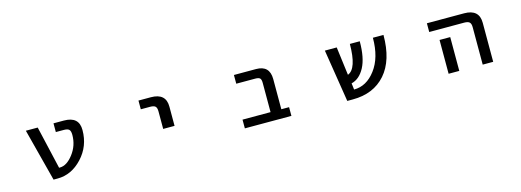

<svg xmlns="http://www.w3.org/2000/svg" viewBox="-7 -1185 5014 1848"><g transform="rotate(-15 2500.0 -260.5)"><path d="M654.3 -368.2Q654.3 -407.2 639.6 -421.4Q625 -435.5 586.9 -435.5H507.8V-522.5H611.3Q761.7 -522.5 760.7 -387.7Q760.7 -227.5 654.3 -113.3Q547.9 1 409.2 1H368.2L232.4 -522.5H350.6L449.2 -95.7H458Q526.4 -95.7 590.3 -179.2Q654.3 -262.7 654.3 -368.2Z M1354.5 -435.5V-522.5H1477.5Q1627.9 -522.5 1627 -387.7V-197.3H1513.7V-372.1Q1513.7 -408.2 1499 -421.9Q1484.4 -435.5 1446.3 -435.5Z M2553.7 -377.9Q2553.7 -412.1 2541 -423.8Q2528.3 -435.5 2495.1 -435.5H2305.7V-522.5H2526.4Q2660.2 -522.5 2661.1 -387.7V-85.9H2738.3V1H2274.4V-85.9H2553.7Z M3795.9 -522.5Q3795.9 -269.5 3676.8 -134.3Q3557.6 1 3350.6 1H3294.9L3211.9 -522.5H3330.1L3366.2 -240.2Q3460 -275.4 3460.9 -522.5H3559.6Q3559.6 -356.4 3509.8 -263.7Q3460 -170.9 3378.9 -151.4Q3379.9 -144.5 3382.8 -120.6Q3385.7 -96.7 3386.7 -87.9Q3511.7 -87.9 3600.6 -206.1Q3690.4 -324.2 3690.4 -522.5Z M4228.5 -435.5V-522.5H4599.6Q4749 -522.5 4749 -387.7V1H4644.5V-372.1Q4644.5 -407.2 4629.4 -421.4Q4614.3 -435.5 4576.2 -435.5ZM4411.1 -335.9V-101.6V1H4304.7V-101.6V-335.9Z"/></g></svg>

Font: GenEi Gothic M SemiBold
Style: Regular
Weight: 500
Designer: o_tamon (Modified); [Source Han Sans]
Ryoko NISHIZUKA  (kana & ideographs); Paul D. Hunt (Latin, Greek & Cyrillic); Wenl
Version: Version 1.1a;Original Version 1.004